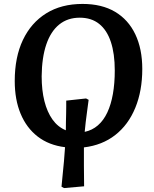

<svg xmlns="http://www.w3.org/2000/svg" viewBox="-20 -738 783 977"><path d="M306 219 293 212Q295 189 298.5 154.5Q302 120 305.5 82.5Q309 45 311 11Q229 1 172 -43Q115 -87 85 -159Q55 -231 55 -326Q55 -447 96.5 -534.5Q138 -622 215 -670Q292 -718 400 -718Q498 -718 565.5 -678Q633 -638 668.5 -563.5Q704 -489 704 -387Q704 -276 668.5 -189.5Q633 -103 566.5 -51Q500 1 407 12Q407 32 407 56Q407 80 407 105.5Q407 131 407.5 157.5Q408 184 408 210ZM411 -67Q449 -75 478 -100Q507 -125 526 -165.5Q545 -206 554.5 -260Q564 -314 564 -379Q564 -465 544 -525Q524 -585 484.5 -616.5Q445 -648 386 -648Q324 -648 281 -613Q238 -578 215.5 -511.5Q193 -445 192 -350Q192 -279 206 -223.5Q220 -168 247 -130Q274 -92 315 -75Q315 -96 315.5 -117Q316 -138 316.5 -158.5Q317 -179 317 -196.5Q317 -214 317 -226L418 -237L431 -230Q427 -199 423 -170Q419 -141 416 -115.5Q413 -90 411 -67Z"/></svg>

Font: Literata 18pt SemiBold
Style: Italic
Weight: 600
Italic angle: -2°
Designer: Latin by Veronika Burian and Jose Scaglione. Greek by Irene Vlachou. Cyrillic by Vera Evstafieva
Foundry: TypeTogether
Version: Version 3.103;gftools[0.9.29]